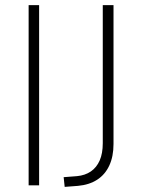

<svg xmlns="http://www.w3.org/2000/svg" viewBox="-20 -725 555 751"><path d="M92 0V-705H133V0ZM233 6 229 -32 281 -36Q313 -39 335.5 -54.5Q358 -70 370 -97.5Q382 -125 382 -165V-705H424V-162Q424 -113 407.5 -77.5Q391 -42 360 -22Q329 -2 285 2Z"/></svg>

Font: Nunito Sans 10pt Condensed ExtraLight
Style: Regular
Weight: 250
Width: 3
Designer: Vernon Adams
Foundry: Vernon Adams
Version: Version 3.101;gftools[0.9.27]